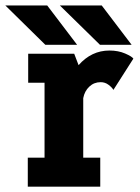

<svg xmlns="http://www.w3.org/2000/svg" viewBox="-57 -702 527 722"><path d="M438 -533.5H319L168 -681.5H325.5ZM233 -533.5H113.5L-37 -681.5H120.5ZM256 -109H320V0H47.5V-109H110.5V-391H49V-500H222L238.5 -457Q287 -512 354.5 -512Q387.5 -512 413.5 -500.8Q439.5 -489.5 444.5 -481.5L369.5 -364Q364 -373.5 351 -383.2Q338 -393 321.5 -393Q296.5 -393 278.8 -376.2Q261 -359.5 256 -333Z"/></svg>

Font: League Mono Condensed
Style: Bold
Weight: 700
Width: 1
Designer: Tyler Finck
Foundry: The League of Moveable Type / Tyler Finck
Version: Version 2.210